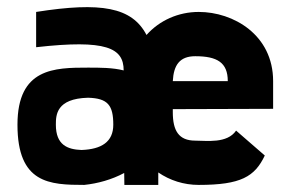

<svg xmlns="http://www.w3.org/2000/svg" viewBox="-20 -522 820 542"><path d="M29.3 -169.9C29.3 -3.9 120.1 0 217.8 0C255.9 -3.9 295.9 -15.1 330.6 -33.7L331.1 0H426.8V-35.2C459.5 -12.7 499 0 541 0C660.2 0 699.2 -23.4 727.5 -83L646.5 -153.3C621.1 -116.2 563.5 -125 531.2 -125C484.4 -125 467.8 -153.3 467.8 -205.1V-213.9L751 -214.8V-293C751 -423.8 638.7 -488.3 541 -488.3C483.4 -488.3 430.2 -464.4 393.6 -423.3C352.5 -502 265.1 -517.1 82 -488.3V-388.7C280.3 -411.1 329.1 -386.7 329.1 -323.2C297.9 -331.1 262.7 -331.1 228.5 -331.1C133.8 -331.1 29.3 -330.1 29.3 -169.9ZM467.8 -293C470.2 -338.4 487.3 -363.3 531.2 -363.3C592.8 -363.3 623 -345.7 623 -293ZM137.7 -169.9C137.7 -197.3 138.7 -243.7 228.5 -246.1C284.7 -244.6 299.8 -224.6 299.8 -169.9C299.8 -121.6 266.6 -100.6 210 -98.6C170.4 -100.1 137.7 -112.8 137.7 -169.9Z"/></svg>

Font: Saman Dere
Style: Regular
Weight: 400
Designer: Tuna Ça_lar Gümü_
Foundry: Tuna Ça_lar Gümü_
Version: Version 1.001;hotconv 1.0.109;makeotfexe 2.5.65596